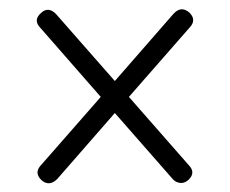

<svg xmlns="http://www.w3.org/2000/svg" viewBox="-20 -553 506 423"><path d="M71 -156.5Q54 -173 71.5 -190.5L202 -339.5L69.5 -491Q52 -508.5 70.5 -524.5Q86.5 -539.5 103.5 -522L233 -374.5L363 -523.5Q379.5 -540.5 397 -525.5Q414 -509 397.5 -492L264 -339.5L396 -189Q412 -172.5 395 -156.5Q386.5 -149 377 -150Q367.5 -151 361 -158L233 -304L106 -158.5Q88 -141 71 -156.5Z"/></svg>

Font: Fraunces 72pt Soft
Style: Regular
Weight: 400
Version: Version 1.000;[b76b70a41]